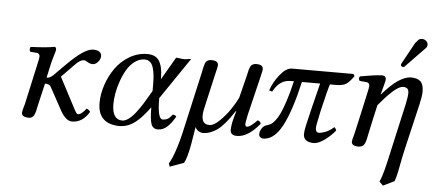

<svg xmlns="http://www.w3.org/2000/svg" viewBox="-57 -810 2641 1175"><g transform="rotate(5 1264.0 -222.5)"><path d="M238.8 -319.8 222.2 -244.1Q230 -244.1 237.1 -246.3Q244.1 -248.5 251.7 -254.4Q259.3 -260.3 262.9 -263.4Q266.6 -266.6 275.1 -275.6Q283.7 -284.7 285.2 -286.1L335 -335.9Q439 -439.9 491.2 -439.9Q543 -439.9 543 -402.8Q543 -385.7 528.1 -368.4Q513.2 -351.1 496.1 -351.1Q479 -351.1 464.6 -360.6Q450.2 -370.1 439.9 -370.1Q418 -370.1 388.2 -338.9L309.1 -257.8L401.9 -81.1Q415 -55.2 421.1 -46.6Q427.2 -38.1 433.1 -38.1Q444.8 -38.1 458.7 -50.3Q472.7 -62.5 481.9 -76.2Q493.7 -75.2 505.9 -59.1Q465.8 9.8 399.9 9.8Q358.4 9.8 320.8 -64.9L252 -190.9Q244.1 -207 215.8 -207L183.1 -66.9Q182.1 -62.5 179.9 -51.8Q177.7 -41 176.3 -34.4Q174.8 -27.8 171.1 -18.6Q167.5 -9.3 163.3 -3.7Q159.2 2 152.1 5.9Q145 9.8 136.2 9.8Q90.8 9.8 90.8 -17.1Q90.8 -22.5 93.3 -32.7Q95.7 -43 99.4 -55.2Q103 -67.4 104 -70.8L158.2 -316.9Q168 -358.4 168 -369.1Q168 -377.9 162.8 -383.8Q157.7 -389.6 148.9 -390.1L108.9 -393.1Q104.5 -399.9 104.2 -408.2Q104 -416.5 108.9 -422.9Q210.9 -427.2 252.9 -436Q265.1 -436 265.1 -420.9Q265.1 -414.6 261.5 -402.6Q257.8 -390.6 251 -367.4Q244.1 -344.2 238.8 -319.8Z M851.6 -179.2 875.5 -219.2V-257.8Q875.5 -290.5 873 -314.9Q870.6 -339.4 864 -361.6Q857.4 -383.8 844 -395.5Q830.6 -407.2 810.5 -407.2Q778.8 -407.2 750.5 -386.2Q722.2 -365.2 703.1 -333Q684.1 -300.8 670.2 -261.5Q656.2 -222.2 649.9 -185.3Q643.6 -148.4 643.6 -119.1Q643.6 -22.9 706.5 -22.9Q725.1 -22.9 747.6 -40.3Q770 -57.6 790.8 -85.4Q811.5 -113.3 825.7 -135.5Q839.8 -157.7 851.6 -179.2ZM824.7 -441.9Q875.5 -441.9 897.2 -408Q918.9 -374 919.9 -307.1V-294.9L1001.5 -435.1Q1009.3 -435.1 1021.2 -433.1Q1033.2 -431.2 1034.7 -431.2L1049.8 -430.2Q1057.6 -429.7 1072.8 -432.4Q1087.9 -435.1 1093.8 -435.1L919.9 -179.2Q919.9 -50.8 951.7 -50.8Q969.7 -50.8 982.4 -57.9Q995.1 -64.9 1011.7 -85.9Q1025.9 -85.9 1033.7 -75.2Q1007.3 -30.3 982.4 -9Q957.5 12.2 927.7 12.2Q897 12.2 886.7 -17.6Q876.5 -47.4 876.5 -119.1Q827.6 -52.7 788.6 -22.7Q749.5 7.3 706.5 11.2Q700.7 12.2 690.9 12.2Q626 11.2 592.3 -21.5Q558.6 -54.2 558.6 -118.2Q558.6 -173.3 577.9 -230.5Q597.2 -287.6 630.9 -334.7Q664.6 -381.8 715.6 -411.9Q766.6 -441.9 824.7 -441.9Z M1079.6 24.9 1166.5 -360.8Q1167.5 -366.2 1170.4 -379.9Q1173.3 -393.6 1174.6 -398.9Q1175.8 -404.3 1179.7 -414.1Q1183.6 -423.8 1187.7 -428Q1191.9 -432.1 1199.2 -435.5Q1206.5 -439 1216.3 -439Q1239.7 -439 1250 -431.9Q1260.3 -424.8 1260.3 -410.2Q1260.3 -405.8 1257.3 -392.6Q1254.4 -379.4 1250.2 -362.5Q1246.1 -345.7 1245.6 -342.8L1200.2 -144Q1176.3 -42 1240.2 -42Q1266.6 -42 1302.7 -77.4Q1338.9 -112.8 1365.5 -152.6Q1392.1 -192.4 1407.2 -224.1L1441.4 -360.8Q1442.9 -365.7 1445.8 -379.9Q1448.7 -394 1450.2 -399.4Q1451.7 -404.8 1455.6 -414.6Q1459.5 -424.3 1463.9 -428.2Q1468.3 -432.1 1475.6 -435.5Q1482.9 -439 1492.2 -439Q1515.1 -439 1525.4 -432.1Q1535.6 -425.3 1535.6 -410.2Q1535.6 -403.8 1530.5 -382.8Q1525.4 -361.8 1524.4 -356L1468.3 -124Q1458.5 -74.2 1458.5 -68.8Q1458.5 -51.8 1470.2 -51.8Q1481.4 -51.8 1500.7 -67.4Q1520 -83 1531.2 -96.2Q1548.3 -93.8 1552.2 -77.1Q1481.4 9.8 1413.6 9.8Q1372.6 9.8 1372.6 -24.9Q1372.6 -64 1396.5 -139.2L1393.6 -141.1Q1376.5 -115.2 1364.5 -98.6Q1352.5 -82 1332.8 -59.3Q1313 -36.6 1295.2 -23.2Q1277.3 -9.8 1253.4 0Q1229.5 9.8 1204.6 9.8Q1189.5 9.8 1174.8 -0.5Q1160.2 -10.7 1157.2 -23.9L1139.6 83Q1124 171.9 1105.5 202.1L1020.5 232.9L1013.2 213.9Q1031.2 185.1 1049.6 130.6Q1067.9 76.2 1079.6 24.9Z M2090.8 -430.2 2099.1 -418Q2072.3 -379.4 2051.8 -366.7Q2031.2 -354 1989.3 -354H1953.1Q1941.9 -321.3 1910.2 -185.1Q1906.2 -163.1 1895 -110.8Q1891.1 -93.3 1891.1 -77.1Q1892.6 -53.2 1911.1 -53.2Q1925.8 -53.2 1950.9 -62.5Q1976.1 -71.8 2003.9 -96.2Q2013.2 -86.9 2016.1 -76.2Q1990.7 -44.4 1953.6 -16.8Q1916.5 10.7 1887.2 12.2Q1822.3 12.2 1821.3 -37.1Q1821.3 -56.6 1829.1 -91.8Q1850.1 -184.1 1893.1 -354H1781.2Q1740.2 -174.8 1693.4 -85Q1646.5 4.9 1585 11.2Q1579.1 12.7 1573.2 11.2Q1564.5 11.2 1556.9 5.4Q1549.3 -0.5 1548.8 -12.2Q1548.8 -20 1549.8 -23.9Q1549.8 -28.3 1553.2 -35.2Q1565.4 -64.9 1588.9 -70.8Q1589.8 -70.8 1592 -72Q1594.2 -73.2 1595.2 -73.2Q1606.4 -76.2 1615.5 -81.5Q1624.5 -86.9 1639.4 -104.7Q1654.3 -122.6 1667.7 -150.9Q1681.2 -179.2 1698.5 -231.4Q1715.8 -283.7 1731.9 -354H1712.9Q1703.1 -354 1698.2 -353Q1642.1 -347.7 1605 -279.8Q1599.6 -279.8 1585.9 -285.2Q1603 -335.9 1639.6 -382.3Q1676.3 -428.7 1711.9 -430.2H1731.9Z M2132.8 -391.1Q2122.1 -405.8 2131.8 -418.9Q2141.6 -420.4 2165.8 -424.6Q2189.9 -428.7 2204.3 -430.9Q2218.8 -433.1 2236.8 -435.1Q2254.9 -437 2266.1 -437H2270Q2289.6 -435.5 2291 -416Q2291 -408.7 2290 -403.8Q2288.6 -395.5 2281.2 -370.4Q2273.9 -345.2 2271 -331.1Q2270 -328.6 2269 -325Q2268.1 -321.3 2268.1 -320.8L2269 -319.8Q2324.2 -382.8 2364.7 -409.9Q2405.3 -437 2440.9 -439.9Q2484.4 -439.9 2503.2 -421.4Q2522 -402.8 2522 -358.9Q2522 -332.5 2510.7 -283.2L2443.8 2Q2438 26.9 2432.9 52.7Q2427.7 78.6 2422.6 105Q2417.5 131.3 2415 144Q2406.2 184.6 2398.9 201.2L2330.1 234.9L2307.1 211.9Q2319.3 187 2331.8 139.6Q2344.2 92.3 2363.8 2L2425.8 -273.9Q2436 -323.7 2436 -340.8Q2436 -361.8 2427 -369.9Q2418 -377.9 2400.9 -377.9Q2395.5 -377.9 2383.8 -374Q2340.8 -357.4 2253.9 -252.9Q2237.3 -182.1 2212.9 -66.9Q2212.4 -64 2210.2 -53.5Q2208 -43 2207.3 -39.6Q2206.5 -36.1 2204.1 -27.8Q2201.7 -19.5 2199.7 -15.9Q2197.8 -12.2 2194.6 -6.8Q2191.4 -1.5 2187.3 1.7Q2183.1 4.9 2177.7 6.8Q2170.4 9.8 2159.7 9.8Q2136.2 9.3 2126.5 2Q2116.7 -5.4 2117.7 -19Q2117.7 -22.5 2119.6 -30.3Q2121.6 -38.1 2125 -50.5Q2128.4 -63 2129.9 -69.8Q2135.3 -93.3 2154.1 -177Q2172.9 -260.7 2182.1 -304.2Q2184.1 -310.1 2186 -321.8Q2193.8 -353.5 2193.8 -367.2Q2193.8 -384.3 2176.8 -387.2Q2163.1 -389.2 2132.8 -391.1ZM2463.9 -667Q2472.7 -680.2 2491.7 -680.2Q2504.9 -680.2 2515.6 -671.6Q2526.4 -663.1 2526.9 -649.9Q2528.3 -645 2526.9 -642.1Q2524.9 -631.8 2519 -627L2402.8 -506.8Q2397 -499 2391.1 -499Q2385.7 -499 2380.9 -502.2Q2376 -505.4 2376 -509.8V-513.2Q2376 -513.7 2376.5 -515.1Q2377 -516.6 2377 -517.1Q2378.4 -521.5 2379.9 -522.9L2448.7 -647.9Q2454.1 -657.2 2463.9 -667Z"/></g></svg>

Font: Common Serif News
Style: Italic
Weight: 450
Italic angle: -12°
Designer: Philipp H. Poll, Khaled Hosny
Foundry: Stefan Peev, Context Ltd.
Version: Version 1.026